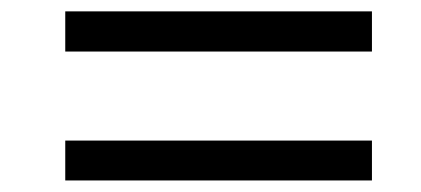

<svg xmlns="http://www.w3.org/2000/svg" viewBox="-20 -454 737 336"><path d="M94.2 -363.8V-434.1H630.9V-363.8ZM94.2 -138.2V-208H630.9V-138.2Z"/></svg>

Font: Clear Sans
Style: Italic
Weight: 400
Italic angle: -12°
Foundry: Intel Corporation
Version: Version 1.00